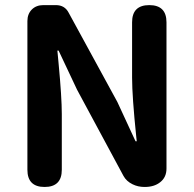

<svg xmlns="http://www.w3.org/2000/svg" viewBox="-20 -743 771 763"><path d="M157.2 0Q88.9 0 88.9 -68.4V-659.2Q88.9 -687.5 106.4 -705.1Q124 -722.7 152.3 -722.7H162.1H202.1Q237.3 -722.7 252.9 -692.4L446.3 -337.9L518.6 -181.6H523.4Q522.5 -187.5 521.5 -199.2Q504.9 -359.4 504.9 -434.6V-654.3Q504.9 -722.7 573.2 -722.7Q641.6 -722.7 641.6 -654.3V-73.2Q641.6 -38.1 616.2 -18.6Q592.8 0 554.7 0Q528.3 0 506.8 -10.7Q482.4 -22.5 470.7 -43.9L286.1 -386.7L212.9 -542H208Q209 -525.4 212.9 -490.2Q225.6 -355.5 225.6 -290V-68.4Q225.6 0 157.2 0Z"/></svg>

Font: Bpmf GenSen Rounded B
Style: B
Weight: 700
Foundry: But Ko
Version: Version 1.320